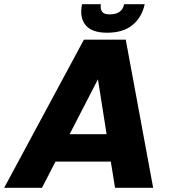

<svg xmlns="http://www.w3.org/2000/svg" viewBox="-55 -890 812 910"><path d="M490.2 0 470.2 -124H208L144 0H-35.2L342.8 -702.1H541L670.9 0ZM450.2 -253.9 409.2 -514.2 274.9 -253.9ZM334 -870.1H422.9Q419.9 -845.7 429.4 -833.7Q439 -821.8 464.8 -821.8Q523.9 -821.8 533.2 -870.1H630.9Q617.2 -807.6 572.8 -771.2Q528.3 -734.9 452.1 -734.9Q379.4 -734.9 350.1 -771.7Q320.8 -808.6 334 -870.1Z"/></svg>

Font: SVN-Poppins
Style: Bold Italic
Weight: 700
Italic angle: -10°
Designer: Ninad Kale (Devanagari), Jonny Pinhorn (Latin)
Foundry: Indian Type Foundry
Version: Version 3.002 2017